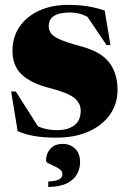

<svg xmlns="http://www.w3.org/2000/svg" viewBox="-20 -547 522 784"><path d="M258 -527Q304.5 -527 338.5 -521.2Q372.5 -515.5 407.5 -504L431 -363H415L337 -478.5Q319 -488 301.2 -492Q283.5 -496 266 -496Q179 -496 179 -440.5Q179 -424 188.2 -411Q197.5 -398 225 -385.8Q252.5 -373.5 308.5 -358.5Q392 -336.5 426 -291.8Q460 -247 460 -180Q460 -123 429 -79Q398 -35 342 -10Q286 15 210 15Q153.5 15 115 7.5Q76.5 0 52 -11.5L25.5 -173.5H44.5L135 -31Q153 -23 173 -19.2Q193 -15.5 212.5 -15.5Q257 -15.5 283.2 -35Q309.5 -54.5 309.5 -95Q309.5 -126.5 282.5 -147.8Q255.5 -169 181 -188Q106.5 -207 68.8 -242.5Q31 -278 31 -340Q31 -395.5 59.5 -437.5Q88 -479.5 139.2 -503.2Q190.5 -527 258 -527ZM177 194Q209.5 193 222.2 185Q235 177 235 165.5Q235 153 225 145Q215 137 201.5 131.2Q188 125.5 178 120.2Q168 115 168 108.5Q168 79.5 186.2 60Q204.5 40.5 236 40.5Q265.5 40.5 286.2 59.5Q307 78.5 307 116Q307 140 295.2 162.8Q283.5 185.5 255.2 200.5Q227 215.5 177 216.5Z"/></svg>

Font: Newsreader 72pt ExtraBold
Style: Regular
Weight: 800
Designer: Hugues Gentile
Foundry: Production Type
Version: Version 1.003; ttfautohint (v1.8.3)